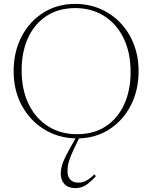

<svg xmlns="http://www.w3.org/2000/svg" viewBox="-20 -700 781 985"><path d="M358.5 65.5Q343.5 98 336.8 117.8Q330 137.5 328.2 151.5Q326.5 165.5 326.5 181Q326.5 207 341.2 222Q356 237 381.5 237Q403.5 237 423 226.5Q442.5 216 464 194.5L472 204Q439.5 239 416.8 252Q394 265 366 265Q330.5 265 311 244.5Q291.5 224 291.5 189.5Q291.5 171.5 298.2 147.2Q305 123 333 71.5L367 10Q276.5 7.5 204.8 -37.5Q133 -82.5 91.5 -159.5Q50 -236.5 50 -334.5Q50 -434.5 90.8 -512.5Q131.5 -590.5 202.8 -635.2Q274 -680 365 -680Q435 -680 494.2 -654.5Q553.5 -629 597.8 -582.5Q642 -536 666.5 -473Q691 -410 691 -335.5Q691 -237 651.5 -160Q612 -83 543 -37.8Q474 7.5 385.5 10ZM374.5 -11.5Q462 -11.5 523.5 -52.5Q585 -93.5 617.5 -165.5Q650 -237.5 650 -329.5Q650 -431.5 613.5 -505.2Q577 -579 513 -618.8Q449 -658.5 366.5 -658.5Q279.5 -658.5 217.8 -617.5Q156 -576.5 123.5 -504.8Q91 -433 91 -340.5Q91 -238.5 127.5 -164.8Q164 -91 228 -51.2Q292 -11.5 374.5 -11.5Z"/></svg>

Font: Newsreader Text ExtraLight
Style: Regular
Weight: 275
Designer: Hugues Gentile
Foundry: Production Type
Version: Version 1.001